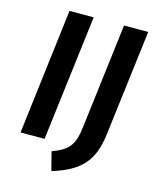

<svg xmlns="http://www.w3.org/2000/svg" viewBox="-124 -777 837 1020"><g transform="rotate(15 294.5 -267.5)"><path d="M46 0 130 -691H263L178 0ZM231 54Q264 42 287 28Q310 14 324.5 -5Q339 -24 347 -50Q355 -76 359 -112L430 -691H563L491 -108Q484 -52 468 -10Q452 32 424 63Q396 94 355 116.5Q314 139 257 156Z"/></g></svg>

Font: Xgbmvzvtohvqztyvzapvmeyoton
Style: Regular
Weight: 500
Italic angle: -8°
Designer: Carrois Corporate & Edenspiekermann
Foundry: Carrois Corporate GbR & Edenspiekermann AG
Version: Version 2.001